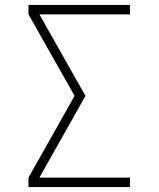

<svg xmlns="http://www.w3.org/2000/svg" viewBox="-20 -755 640 775"><path d="M95 0V-38L281 -368L95 -697V-735H505V-697H139L325 -368L139 -38H505V0Z"/></svg>

Font: Iosevka Aile Extralight
Style: Regular
Weight: 200
Designer: Belleve Invis
Foundry: Belleve Invis
Version: Version 31.1.0; ttfautohint (v1.8.4)